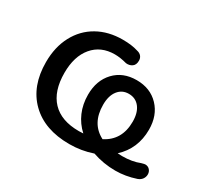

<svg xmlns="http://www.w3.org/2000/svg" viewBox="-109 -657 888 827"><g transform="rotate(30 335.5 -243.5)"><path d="M49 -247Q49 -322 79 -378.5Q109 -435 163 -465.5Q217 -496 288 -496Q333 -496 364 -486Q378 -483 385.5 -474Q393 -465 393 -452Q393 -431 380 -422Q367 -413 350 -415Q317 -424 290 -424Q221 -424 181 -376.5Q141 -329 141 -247Q141 -156 186.5 -108Q232 -60 320 -60L342 -61Q310 -90 293 -129.5Q276 -169 276 -216Q276 -287 317.5 -331Q359 -375 427 -375Q495 -375 537 -331Q579 -287 579 -216Q579 -122 513 -61L535 -60Q585 -60 622 -75Q636 -79 640 -79Q654 -79 662.5 -69.5Q671 -60 671 -47Q671 -34 663.5 -23.5Q656 -13 642 -8Q591 9 541 9Q482 9 427 -10Q372 9 312 9Q189 9 119 -59.5Q49 -128 49 -247ZM426 -81Q501 -119 501 -211Q501 -256 481 -281.5Q461 -307 427 -307Q394 -307 374 -281.5Q354 -256 354 -211Q354 -118 426 -81Z"/></g></svg>

Font: SN Pro
Style: Regular
Weight: 400
Designer: Tobias Whetton
Foundry: Supernotes
Version: Version 1.003